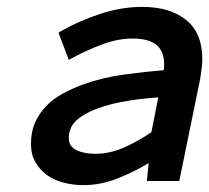

<svg xmlns="http://www.w3.org/2000/svg" viewBox="-20 -526 608 558"><path d="M257 -79Q300 -79 342 -98Q384 -117 420 -142L440 -243Q411 -241 379 -237Q356 -234 332 -229.5Q308 -225 285 -218Q238 -204 209 -182Q180 -160 180 -125Q180 -100 202.5 -89.5Q225 -79 257 -79ZM412 -52Q371 -27 322 -7.5Q273 12 222 12Q193 12 165.5 5Q138 -2 117 -17Q96 -32 83 -54.5Q70 -77 70 -108Q70 -143 82 -170Q94 -197 114.5 -218Q135 -239 162.5 -254Q190 -269 220 -280Q278 -301 341.5 -309.5Q405 -318 456 -322Q456 -327 456.5 -330.5Q457 -334 457 -339Q457 -378 434 -396Q411 -414 366 -414Q323 -414 278.5 -397.5Q234 -381 195 -360L180 -352L150 -431L160 -437Q209 -465 271 -485.5Q333 -506 393 -506Q474 -506 521 -468Q568 -430 568 -354Q568 -340 566 -326Q564 -312 562 -298L501 0H407Z"/></svg>

Font: Codetta
Style: Bold Italic
Weight: 700
Italic angle: -11°
Designer: Ulrich Proeller
Foundry: PROSA GmbH
Version: Version 2.00;September 29, 2018;FontCreator 11.5.0.2427 64-b